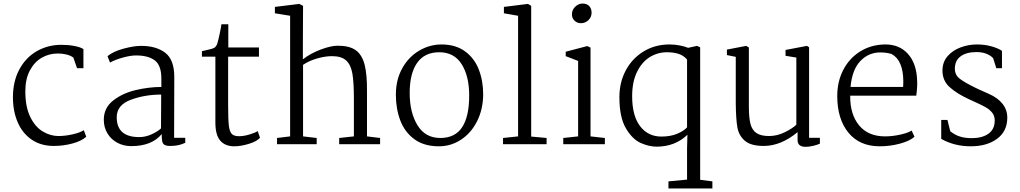

<svg xmlns="http://www.w3.org/2000/svg" viewBox="-20 -814 5759 1084"><path d="M451 -537V-429H415L394 -489Q378 -501 354.5 -506.5Q331 -512 307 -512Q257 -512 215.5 -488Q174 -464 148.5 -416Q123 -368 123 -298Q123 -211 150.5 -154.5Q178 -98 221 -72Q264 -46 310 -46Q347 -46 389.5 -55.5Q432 -65 453 -79L467 -42Q441 -18 389.5 -4Q338 10 284 10Q211 10 159 -25.5Q107 -61 80 -123.5Q53 -186 53 -265Q53 -355 89.5 -422.5Q126 -490 188.5 -525.5Q251 -561 327 -561Q366 -561 400 -554.5Q434 -548 451 -537Z M964 -379 963 -36H1026V-8Q990 10 942 10Q920 10 909.5 4Q899 -2 896 -15.5Q893 -29 893 -57Q837 11 721 11Q678 11 642.5 -8Q607 -27 586.5 -61Q566 -95 566 -138Q566 -205 619 -246.5Q672 -288 746.5 -305.5Q821 -323 891 -323V-370Q891 -445 854 -473Q817 -501 748 -501Q718 -501 675.5 -489.5Q633 -478 601 -461L587 -497Q620 -524 678 -539.5Q736 -555 777 -555Q862 -555 913 -516Q964 -477 964 -379ZM639 -152Q639 -40 766 -40Q802 -40 836.5 -56Q871 -72 889 -89L890 -280Q797 -280 718 -250.5Q639 -221 639 -152Z M1269 -546H1442V-494H1268V-219Q1268 -140 1272 -105.5Q1276 -71 1288.5 -58Q1301 -45 1329 -45Q1357 -45 1389.5 -55Q1422 -65 1435 -74L1448 -36Q1429 -15 1384 -1.5Q1339 12 1303 12Q1251 12 1223.5 -20Q1196 -52 1196 -122V-494H1120V-525L1150 -532Q1178 -538 1188 -543Q1198 -548 1206 -565Q1213 -588 1221 -626.5Q1229 -665 1230 -677H1269Z M1618 -44V-725L1532 -739V-775L1670 -792L1691 -781L1690 -561V-479Q1732 -512 1790 -534Q1848 -556 1887 -556Q1953 -556 1988.5 -530.5Q2024 -505 2038.5 -449Q2053 -393 2052 -295V-44L2126 -35V0H1895V-35L1978 -44V-258Q1978 -349 1969.5 -398.5Q1961 -448 1934.5 -472.5Q1908 -497 1854 -497Q1816 -497 1770.5 -484Q1725 -471 1691 -448V-44L1768 -35V0H1544V-35Z M2708 -280Q2707 -196 2673.5 -129.5Q2640 -63 2583 -25.5Q2526 12 2458 12Q2374 12 2319.5 -28Q2265 -68 2240 -134Q2215 -200 2215 -279Q2215 -364 2251 -428.5Q2287 -493 2346.5 -528Q2406 -563 2473 -563Q2552 -563 2605 -524.5Q2658 -486 2683 -422Q2708 -358 2708 -280ZM2293 -289Q2293 -179 2337 -107Q2381 -35 2466 -35Q2549 -35 2589 -95.5Q2629 -156 2629 -275Q2629 -384 2586.5 -451.5Q2544 -519 2460 -519Q2377 -519 2335 -459Q2293 -399 2293 -289Z M2905 -44V-725L2825 -739V-775L2961 -792L2979 -781V-43L3066 -35V0H2820V-35Z M3320 -743Q3320 -717 3302 -700Q3284 -683 3260 -683Q3239 -683 3224 -697Q3209 -711 3209 -733Q3209 -758 3227.5 -776Q3246 -794 3269 -794Q3294 -794 3307 -779.5Q3320 -765 3320 -743ZM3314 -545V-44L3395 -35V0H3160V-35L3244 -44V-470L3174 -497V-522L3296 -554Z M3865 -544 3915 -555 3933 -547V201L4002 210V250H3754V210L3859 200V23L3861 -53Q3791 14 3687 14Q3644 14 3597 -7Q3550 -28 3513.5 -90Q3477 -152 3477 -266Q3477 -349 3513 -416.5Q3549 -484 3613.5 -523.5Q3678 -563 3760 -563Q3789 -563 3817.5 -557.5Q3846 -552 3865 -544ZM3549 -271Q3549 -160 3594 -101.5Q3639 -43 3714 -43Q3765 -43 3802.5 -58.5Q3840 -74 3859 -95V-478Q3839 -501 3811 -510Q3783 -519 3745 -519Q3693 -519 3648.5 -491.5Q3604 -464 3576.5 -408Q3549 -352 3549 -271Z M4084 -503V-534L4193 -555L4208 -546V-211Q4208 -149 4217 -114.5Q4226 -80 4250.5 -63Q4275 -46 4322 -46Q4368 -46 4412 -68Q4456 -90 4476 -110V-489L4415 -499V-532L4536 -555L4548 -547V-36H4609V-3Q4594 4 4570.5 9.5Q4547 15 4529 15Q4483 15 4483 -23V-68Q4389 10 4292 10Q4219 10 4185 -19.5Q4151 -49 4143 -95.5Q4135 -142 4134 -229V-493Z M5158 -359Q5160 -324 5153 -274H4780Q4779 -168 4830.5 -106Q4882 -44 4977 -44Q5018 -44 5063 -54Q5108 -64 5127 -77L5143 -42Q5117 -18 5061 -3Q5005 12 4947 12Q4833 12 4770 -65Q4707 -142 4707 -272Q4707 -354 4741 -419.5Q4775 -485 4835.5 -523Q4896 -561 4973 -563Q5056 -565 5105.5 -510.5Q5155 -456 5158 -359ZM4782 -323H5079L5080 -352Q5080 -473 5014 -509Q4986 -518 4950 -518Q4884 -518 4837.5 -469.5Q4791 -421 4782 -323Z M5329 -137 5345 -73Q5371 -52 5400 -43Q5429 -34 5466 -34Q5525 -34 5560.5 -59Q5596 -84 5596 -134Q5596 -160 5581.5 -178Q5567 -196 5545 -208.5Q5523 -221 5485 -238L5450 -254Q5381 -286 5341 -322.5Q5301 -359 5301 -415Q5301 -464 5330 -497Q5359 -530 5403.5 -546.5Q5448 -563 5495 -563Q5539 -563 5577 -552.5Q5615 -542 5637 -527V-429H5605L5587 -486Q5553 -520 5493 -520Q5436 -520 5403.5 -496Q5371 -472 5371 -426Q5371 -391 5398 -370Q5425 -349 5482 -321L5507 -309Q5515 -305 5564 -283.5Q5613 -262 5640 -228Q5667 -194 5667 -150Q5667 -73 5609.5 -30.5Q5552 12 5461 12Q5368 12 5294 -30V-137Z"/></svg>

Font: Martel Light
Style: Regular
Weight: 300
Designer: Dan Reynolds
Foundry: Dan Reynolds
Version: Version 1.001; ttfautohint (v1.1) -l 5 -r 5 -G 72 -x 0 -D la